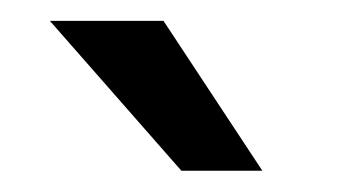

<svg xmlns="http://www.w3.org/2000/svg" viewBox="-20 -770 349 184"><path d="M231.4 -606.4H153.8L27.8 -750H136.7Z"/></svg>

Font: Vazir
Style: Regular
Weight: 400
Designer: Saber Rastikerdar
Foundry: Saber Rastikerdar
Version: Version 30.0.0